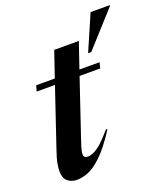

<svg xmlns="http://www.w3.org/2000/svg" viewBox="-142 -867 852 978"><g transform="rotate(-20 284.0 -378.0)"><path d="M194.5 -170Q183.5 -138 180.2 -123Q177 -108 177 -99.5Q177 -80.5 200.5 -80.5Q212.5 -80.5 230 -87.8Q247.5 -95 272.5 -116.5Q297.5 -138 333.5 -180.5L339.5 -176Q285.5 -93 243.2 -53Q201 -13 167.8 -0.5Q134.5 12 107.5 12Q79 12 58 -4.2Q37 -20.5 37 -61.5Q37 -74.5 41 -99.5Q45 -124.5 62 -173L166 -481H67L75.5 -512H176.5L223.5 -650H357L310 -512H419L411.5 -481H299.5ZM380 -575 463.5 -767.5H567.5L566.5 -762.5L397 -575Z"/></g></svg>

Font: Newsreader 72pt SemiBold
Style: Italic
Weight: 600
Italic angle: -17°
Designer: Hugues Gentile
Foundry: Production Type
Version: Version 1.003; ttfautohint (v1.8.3)